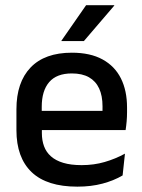

<svg xmlns="http://www.w3.org/2000/svg" viewBox="-20 -704 546 736"><path d="M276.5 11.5Q159.5 11.5 101.2 -44.2Q43 -100 43 -205V-285Q43 -388.5 97.2 -445.2Q151.5 -502 255.5 -502Q326 -502 373 -476.2Q420 -450.5 443.5 -403.5Q467 -356.5 467 -292V-273.5Q467 -256.5 465.5 -239Q464 -221.5 461.5 -205.5H371.5Q372.5 -231.5 372.8 -254.5Q373 -277.5 373 -296.5Q373 -337 360 -365Q347 -393 321 -407.8Q295 -422.5 255.5 -422.5Q197 -422.5 168.5 -389.2Q140 -356 140 -294.5V-248.5L140.5 -237V-193.5Q140.5 -166 148.8 -143.5Q157 -121 175.2 -104.8Q193.5 -88.5 222.5 -79.8Q251.5 -71 293 -71Q340 -71 381.2 -83Q422.5 -95 459 -115L450 -31.5Q417 -12 373.2 -0.2Q329.5 11.5 276.5 11.5ZM95 -205.5V-279H441.5V-205.5ZM310 -684H418V-682.5L301.5 -546.5H215.5V-548Z"/></svg>

Font: Anek Bangla Medium
Style: Regular
Weight: 500
Designer: Sulekha Rajkumar (Bangla), Yesha Goshar (Latin)
Foundry: Ek Type
Version: Version 1.003